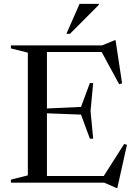

<svg xmlns="http://www.w3.org/2000/svg" viewBox="-20 -938 699 986"><path d="M458.5 -511.5 445 -368 458.5 -226H441.5L396 -349.5L156 -358.5V-378L396 -389L441.5 -511.5ZM607 -510 592 -505.5 495.5 -683 561 -671H153.5V-705H504.5L569 -731.5H573.5ZM504.5 -21 617.5 -198.5 632 -194.5 582.5 27.5H578L515 0H153.5V-34H569.5ZM36 0V-15.5L123 -37.5V-667.5L36 -689.5V-705H221V0ZM321 -764.5 388.5 -918H487.5V-913L339.5 -764.5Z"/></svg>

Font: Newsreader 60pt
Style: Regular
Weight: 400
Designer: Hugues Gentile
Foundry: Production Type
Version: Version 1.003